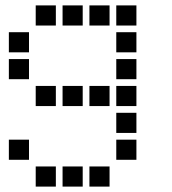

<svg xmlns="http://www.w3.org/2000/svg" viewBox="-20 -508 640 715"><path d="M114 -488Q113 -488 113 -488Q113 -488 113 -487V-414Q113 -413 113 -413Q113 -413 114 -413H187Q188 -413 188 -413Q188 -413 188 -414V-487Q188 -488 188 -488Q188 -488 187 -488ZM214 -488Q213 -488 213 -488Q213 -488 213 -487V-414Q213 -413 213 -413Q213 -413 214 -413H287Q288 -413 288 -413Q288 -413 288 -414V-487Q288 -488 288 -488Q288 -488 287 -488ZM314 -488Q313 -488 313 -488Q313 -488 313 -487V-414Q313 -413 313 -413Q313 -413 314 -413H387Q388 -413 388 -413Q388 -413 388 -414V-487Q388 -488 388 -488Q388 -488 387 -488ZM414 -488Q413 -488 413 -488Q413 -488 413 -487V-414Q413 -413 413 -413Q413 -413 414 -413H487Q488 -413 488 -413Q488 -413 488 -414V-487Q488 -488 488 -488Q488 -488 487 -488ZM14 -388Q13 -388 13 -388Q13 -388 13 -387V-314Q13 -313 13 -313Q13 -313 14 -313H87Q88 -313 88 -313Q88 -313 88 -314V-387Q88 -388 88 -388Q88 -388 87 -388ZM414 -388Q413 -388 413 -388Q413 -388 413 -387V-314Q413 -313 413 -313Q413 -313 414 -313H487Q488 -313 488 -313Q488 -313 488 -314V-387Q488 -388 488 -388Q488 -388 487 -388ZM14 -288Q13 -288 13 -288Q13 -288 13 -287V-214Q13 -213 13 -213Q13 -213 14 -213H87Q88 -213 88 -213Q88 -213 88 -214V-287Q88 -288 88 -288Q88 -288 87 -288ZM414 -288Q413 -288 413 -288Q413 -288 413 -287V-214Q413 -213 413 -213Q413 -213 414 -213H487Q488 -213 488 -213Q488 -213 488 -214V-287Q488 -288 488 -288Q488 -288 487 -288ZM114 -188Q113 -188 113 -188Q113 -188 113 -187V-114Q113 -113 113 -113Q113 -113 114 -113H187Q188 -113 188 -113Q188 -113 188 -114V-187Q188 -188 188 -188Q188 -188 187 -188ZM214 -188Q213 -188 213 -188Q213 -188 213 -187V-114Q213 -113 213 -113Q213 -113 214 -113H287Q288 -113 288 -113Q288 -113 288 -114V-187Q288 -188 288 -188Q288 -188 287 -188ZM314 -188Q313 -188 313 -188Q313 -188 313 -187V-114Q313 -113 313 -113Q313 -113 314 -113H387Q388 -113 388 -113Q388 -113 388 -114V-187Q388 -188 388 -188Q388 -188 387 -188ZM414 -188Q413 -188 413 -188Q413 -188 413 -187V-114Q413 -113 413 -113Q413 -113 414 -113H487Q488 -113 488 -113Q488 -113 488 -114V-187Q488 -188 488 -188Q488 -188 487 -188ZM414 -88Q413 -88 413 -88Q413 -88 413 -87V-14Q413 -13 413 -13Q413 -13 414 -13H487Q488 -13 488 -13Q488 -13 488 -14V-87Q488 -88 488 -88Q488 -88 487 -88ZM14 12Q13 12 13 12Q13 12 13 13V86Q13 87 13 87Q13 87 14 87H87Q88 87 88 87Q88 87 88 86V13Q88 12 88 12Q88 12 87 12ZM414 12Q413 12 413 12Q413 12 413 13V86Q413 87 413 87Q413 87 414 87H487Q488 87 488 87Q488 87 488 86V13Q488 12 488 12Q488 12 487 12ZM114 112Q113 112 113 112Q113 112 113 113V186Q113 187 113 187Q113 187 114 187H187Q188 187 188 187Q188 187 188 186V113Q188 112 188 112Q188 112 187 112ZM214 112Q213 112 213 112Q213 112 213 113V186Q213 187 213 187Q213 187 214 187H287Q288 187 288 187Q288 187 288 186V113Q288 112 288 112Q288 112 287 112ZM314 112Q313 112 313 112Q313 112 313 113V186Q313 187 313 187Q313 187 314 187H387Q388 187 388 187Q388 187 388 186V113Q388 112 388 112Q388 112 387 112Z"/></svg>

Font: Doto Black
Style: Bold
Weight: 700
Monospace: yes
Version: Version 1.000